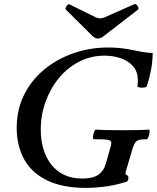

<svg xmlns="http://www.w3.org/2000/svg" viewBox="-20 -909 769 942"><path d="M404 13Q286 13 210 -24.5Q134 -62 98 -128.5Q62 -195 62 -281Q62 -371 98 -443.5Q134 -516 197 -568Q260 -620 341 -648Q422 -676 511 -676Q542 -676 570.5 -673Q599 -670 633 -663Q666 -656 690 -652.5Q714 -649 729 -649Q729 -610 721.5 -569Q714 -528 700 -485Q699 -481 687 -479.5Q675 -478 664 -480Q653 -482 654 -488Q656 -497 656 -503.5Q656 -510 656 -517Q656 -558 632.5 -584.5Q609 -611 571.5 -623.5Q534 -636 493 -636Q426 -636 368.5 -606.5Q311 -577 269 -526Q227 -475 203.5 -409.5Q180 -344 180 -273Q180 -223 192.5 -179.5Q205 -136 230.5 -103Q256 -70 294 -51.5Q332 -33 384 -33Q436 -33 463 -52Q490 -71 500 -109L523 -190Q525 -195 525.5 -199Q526 -203 526 -209Q526 -220 509 -223Q492 -226 440 -226Q435 -226 436 -237.5Q437 -249 441.5 -261Q446 -273 451 -273Q465 -272 497.5 -271Q530 -270 581 -270Q631 -270 663.5 -271Q696 -272 710 -273Q715 -273 714 -261Q713 -249 708.5 -237.5Q704 -226 700 -226Q676 -226 663 -222.5Q650 -219 643.5 -209.5Q637 -200 631 -182L597 -67Q594 -56 597.5 -53Q601 -50 605.5 -48Q610 -46 610 -37Q610 -27 607 -22.5Q604 -18 597 -16Q536 2 487.5 7.5Q439 13 404 13ZM460 -720Q448 -720 435 -731L304 -861Q300 -865 302.5 -872Q305 -879 310.5 -884.5Q316 -890 320 -888L452 -823Q457 -821 461.5 -820Q466 -819 471 -819Q482 -819 491 -823L638 -888Q644 -891 650 -885.5Q656 -880 658.5 -872.5Q661 -865 656 -861L485 -729Q472 -720 460 -720Z"/></svg>

Font: Junicode VF
Style: Italic
Weight: 400
Italic angle: -11°
Designer: Peter S. Baker
Version: Version 2.209